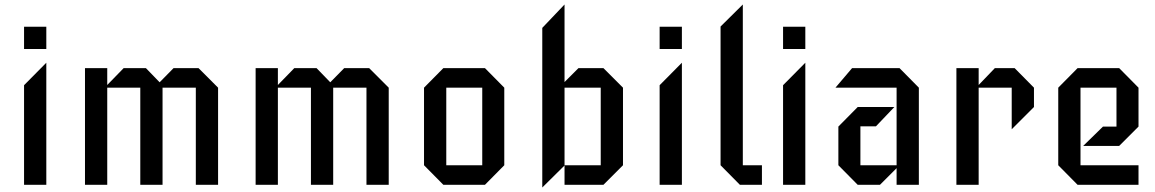

<svg xmlns="http://www.w3.org/2000/svg" viewBox="-20 -822 5137 854"><path d="M186 -604H87V-703H186ZM186 0H87V-443L186 -543Z M950 0H851V-432H703V0H604V-432H457V0H358V-519H457V-444L530 -519H629L690 -456L752 -519H863L950 -432Z M1709 0H1610V-432H1462V0H1363V-432H1216V0H1117V-519H1216V-444L1289 -519H1388L1449 -456L1511 -519H1622L1709 -432Z M2223 -87 2137 0H1952L1866 -87V-432L1952 -519H2137L2223 -432ZM2125 -87V-432H1965V-87Z M2751 -87 2664 0H2491V-86L2392 12V-698L2491 -802V-457L2553 -519H2664L2751 -432ZM2652 -87V-432H2491V-87Z M3013 -604H2914V-703H3013ZM3013 0H2914V-443L3013 -543Z M3369 0H3271L3185 -87V-704L3284 -802V-87H3369Z M3562 -604H3463V-703H3562ZM3562 0H3463V-443L3562 -543Z M4067 0H3968V-74L3894 0H3795L3709 -87V-259L3795 -346H3958L3876 -260H3807V-87H3968V-432H3696L3770 -519H3981L4067 -432Z M4579 -346 4480 -247V-432H4333V0H4234V-519H4333V-444L4405 -519H4493L4579 -432Z M5044 0H4773L4687 -87V-432L4773 -519H4958L5044 -432V-259L4958 -173H4798L4886 -259H4946V-432H4786V-87H5044Z"/></svg>

Font: Iceberg
Style: Regular
Weight: 400
Designer: Victor Kharyk
Foundry: Cyreal (www.cyreal.org)
Version: Version 1.002